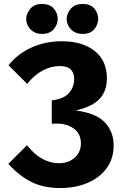

<svg xmlns="http://www.w3.org/2000/svg" viewBox="-20 -928 618 968"><path d="M116 -196Q153 -149 194 -127Q235 -105 277 -105Q310 -105 335 -118Q360 -131 374 -153.5Q388 -176 388 -205Q388 -256 347.5 -283Q307 -310 241 -304V-422Q302 -429 328 -459.5Q354 -490 354 -529Q354 -560 337 -577.5Q320 -595 280 -595Q238 -595 196 -573Q154 -551 117 -505L23 -599Q68 -656 138 -688Q208 -720 292 -720Q396 -720 457.5 -671Q519 -622 519 -533Q519 -470 483 -430.5Q447 -391 362 -371Q464 -358 508.5 -311Q553 -264 553 -195Q553 -130 519 -82Q485 -34 424 -7Q363 20 283 20Q198 20 136.5 -11.5Q75 -43 22 -102ZM112 -832Q112 -859 132.5 -883.5Q153 -908 192 -908Q231 -908 251 -885Q271 -862 271 -832Q271 -805 251 -781Q231 -757 192 -757Q166 -757 148 -768.5Q130 -780 121 -797.5Q112 -815 112 -832ZM316 -832Q316 -859 336.5 -883.5Q357 -908 397 -908Q436 -908 455.5 -885Q475 -862 475 -832Q475 -805 455.5 -781Q436 -757 397 -757Q370 -757 352 -768.5Q334 -780 325 -797.5Q316 -815 316 -832Z"/></svg>

Font: Moderustic
Style: Bold
Weight: 700
Designer: Tural Alisoy
Foundry: TAFT Foundry
Version: Version 2.120